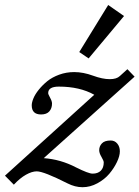

<svg xmlns="http://www.w3.org/2000/svg" viewBox="-69 -740 567 781"><path d="M291.5 -502.4 253.4 -528.3 371.1 -719.7 435.5 -674.8ZM266.6 21.5Q236.3 21.5 205.6 5.9Q108.9 -43 80.6 -43Q61 -43 36.6 -29.3Q12.2 -15.6 -12.7 11.2L-48.8 -25.4L314.5 -354.5Q255.4 -387.7 170.4 -387.7Q127 -387.7 127 -361.3Q127 -356.4 134.8 -342.5Q142.6 -328.6 142.6 -318.8Q142.6 -299.3 131.6 -286.9Q120.6 -274.4 98.1 -274.4Q60.1 -274.4 60.1 -311.5Q60.1 -323.2 66.9 -339.8Q73.7 -356.4 88.6 -375Q103.5 -393.6 123.3 -409.7Q143.1 -425.8 171.9 -436.3Q200.7 -446.8 232.9 -446.8Q269.5 -446.8 309.6 -432.1Q348.1 -418 377.4 -418Q405.3 -418 418.5 -430.7L449.2 -458.5L478.5 -428.2L108.9 -96.7Q177.7 -91.8 240.2 -59.1Q291 -33.7 307.6 -33.7Q329.1 -33.7 341.1 -45.7Q353 -57.6 353 -79.6Q353 -85.9 343.8 -101.6Q334.5 -117.2 334.5 -128.9Q334.5 -145 345.5 -156.7Q356.4 -168.5 381.3 -168.5Q397.5 -168.5 408 -156Q418.5 -143.6 418.5 -124.5Q418.5 -105.5 406.7 -80.8Q395 -56.2 375.7 -33.2Q356.4 -10.3 327.1 5.6Q297.9 21.5 266.6 21.5Z"/></svg>

Font: Elstob 10pt SemiBold
Style: Italic
Weight: 600
Italic angle: -20°
Designer: Peter S. Baker
Version: Version 1.015